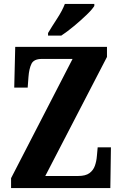

<svg xmlns="http://www.w3.org/2000/svg" viewBox="-20 -951 619 971"><path d="M36 0V-50L347 -653H192Q151 -653 139 -628Q127 -603 124 -562L120 -508H52L57 -714H521V-663L209 -61H375Q413 -61 432.5 -75.5Q452 -90 460 -113Q468 -136 470 -162L474 -206H541L538 0ZM223 -784Q242 -816 268.5 -856.5Q295 -897 308 -931H457V-921Q447 -904 418 -876Q389 -848 354 -819Q319 -790 290 -771H223Z"/></svg>

Font: Noto Serif Myanmar ExtraCondensed ExtraBold
Style: Regular
Weight: 800
Width: 2
Designer: Ben Mitchell and the Monotype Design Team
Foundry: Monotype Imaging Inc.
Version: Version 2.106; ttfautohint (v1.8.4.7-5d5b)